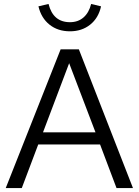

<svg xmlns="http://www.w3.org/2000/svg" viewBox="-20 -949 700 969"><path d="M9 0 286 -700H378L651 0H568L485 -220H173L90 0ZM197 -281H462L329 -630ZM333 -791Q272 -791 230 -824.5Q188 -858 174 -917L225 -929Q248 -837 333 -837Q374 -837 401.5 -861Q429 -885 440 -929L490 -917Q477 -858 435 -824.5Q393 -791 333 -791Z"/></svg>

Font: Red Hat Text VF
Style: Regular
Weight: 400
Designer: Pentagram, MCKL
Foundry: Pentagram, MCKL
Version: Version 1.023